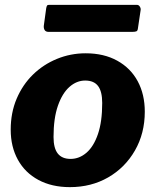

<svg xmlns="http://www.w3.org/2000/svg" viewBox="-20 -759 640 789"><path d="M267 10Q193 10 138 -19.5Q83 -49 53.5 -102.5Q24 -156 24 -226Q24 -296 48.5 -353.5Q73 -411 115.5 -452.5Q158 -494 214 -517Q270 -540 332 -540Q407 -540 462 -509.5Q517 -479 546 -425Q575 -371 575 -300Q575 -211 534.5 -140.5Q494 -70 424.5 -30Q355 10 267 10ZM270 -106Q306 -106 335.5 -131.5Q365 -157 382.5 -208Q400 -259 400 -336Q400 -383 383 -405.5Q366 -428 330 -428Q295 -428 265.5 -402Q236 -376 218 -324.5Q200 -273 200 -196Q200 -150 217.5 -128Q235 -106 270 -106ZM558 -718 547 -644Q546 -633 541 -630.5Q536 -628 523 -628H180Q168 -628 163.5 -635.5Q159 -643 160 -653L170 -726Q172 -735 174 -737Q176 -739 182 -739H543Q550 -739 554.5 -732Q559 -725 558 -718Z"/></svg>

Font: Libre Franklin ExtraBold
Style: Italic
Weight: 800
Italic angle: -8°
Designer: Pablo Impallari, Rodrigo Fuenzalida, Nhung Nguyen
Foundry: Impallari Type
Version: Version 3.000